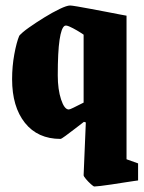

<svg xmlns="http://www.w3.org/2000/svg" viewBox="-20 -493 525 698"><path d="M235 -473Q240 -473 261 -469.5Q282 -466 311 -460.5Q340 -455 369 -449.5Q398 -444 418 -440Q438 -436 440 -436V86L482 101V163Q482 163 467.5 165Q453 167 431 170.5Q409 174 386 177.5Q363 181 345.5 183Q328 185 323 185Q320 185 310.5 176.5Q301 168 292.5 158Q284 148 284 144L292 -48L285 -50Q272 -40 252.5 -25Q233 -10 218 1Q203 12 200 12Q117 12 70.5 -46.5Q24 -105 24 -205Q24 -252 32 -295.5Q40 -339 50 -363Q60 -375 85.5 -393Q111 -411 141 -429.5Q171 -448 197 -460.5Q223 -473 235 -473ZM215 -399Q203 -392 196.5 -348Q190 -304 190 -219Q190 -168 202 -131.5Q214 -95 230 -95Q234 -95 247 -101.5Q260 -108 272 -114Q284 -120 284 -120V-367Q274 -374 259.5 -382.5Q245 -391 232.5 -396.5Q220 -402 215 -399Z"/></svg>

Font: Grenze Gotisch Black
Style: Regular
Weight: 900
Designer: Renata Polastri
Foundry: Omnibus-Type
Version: Version 1.001